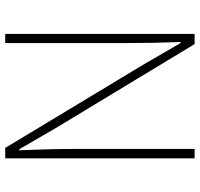

<svg xmlns="http://www.w3.org/2000/svg" viewBox="-35 -731 766 736"><g transform="rotate(90 348.0 -363.0)"><path d="M149 -726 469 -197 552 -54H556Q554 -107 552.5 -157.5Q551 -208 551 -259V-726H587V0H547L228 -529L145 -672H141Q143 -621 144 -573Q145 -525 145 -473V0H110V-726Z"/></g></svg>

Font: Kinto Sans Thin
Style: Regular
Weight: 100
Designer: Authors: Ryoko NISHIZUKA  (kana & ideographs); Paul D. Hunt (Latin, Greek & Cyrillic); Wenlong ZHANG  (bopomofo); Sandol
Foundry: Adobe Systems Incorporated, ookami Inc.
Version: Version 0.001